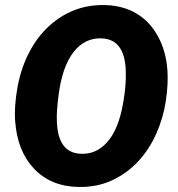

<svg xmlns="http://www.w3.org/2000/svg" viewBox="-20 -741 715 771"><path d="M294.4 9.8Q183.6 7.3 116.7 -63.5Q49.8 -134.3 41 -252.9Q36.1 -311.5 50.3 -390.9Q64.5 -470.2 100.6 -537.1Q136.7 -604 190.9 -648.4Q281.7 -723.1 399.9 -720.7Q472.7 -719.2 527.1 -687.3Q581.5 -655.3 614.3 -595.2Q647 -535.2 652.3 -458.5Q656.2 -404.3 645.8 -335.2Q635.3 -266.1 607.2 -203.4Q579.1 -140.6 534.7 -92.8Q490.2 -44.9 429.9 -16.8Q369.6 11.2 294.4 9.8ZM484.9 -460Q480 -582 390.1 -586.9Q320.8 -590.3 275.4 -532Q230 -473.6 215.3 -359.9Q206.1 -289.6 208.5 -251Q213.4 -127 304.2 -123.5Q363.8 -120.6 406.7 -166.3Q449.7 -211.9 468.8 -299.1Q487.8 -386.2 484.9 -460Z"/></svg>

Font: TypoPRO Roboto
Style: Italic
Weight: 900
Italic angle: -12°
Designer: Google
Version: Version 2.136; 2016